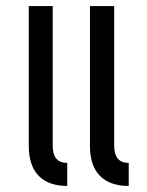

<svg xmlns="http://www.w3.org/2000/svg" viewBox="-20 -614 485 634"><path d="M405 0V-76C373 -76 357 -95 357 -133V-594H277V-132C277 -42 325 0 405 0ZM75 -132C75 -42 123 0 202 0V-76C170 -76 154 -95 154 -133V-594H75Z"/></svg>

Font: Vanilla Cream Book
Style: Regular
Weight: 400
Designer: Jeremy Tribby, Jinavaṁso
Foundry: Tribby Type
Version: Version 1.422;Glyphs 3.1.2 (3151)